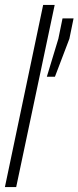

<svg xmlns="http://www.w3.org/2000/svg" viewBox="-22 -763 320 783"><path d="M-2 0 154 -743H201L44 0ZM169 -450 216 -605 233 -688H278L261 -605L202 -450Z"/></svg>

Font: Saira UltraCondensed Light
Style: Italic
Weight: 300
Width: 1
Italic angle: -12°
Designer: Hector Gatti with collaboration of the Omnibus-Type team
Foundry: Omnibus-Type
Version: Version 1.101